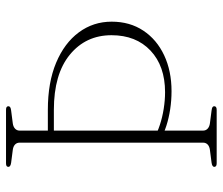

<svg xmlns="http://www.w3.org/2000/svg" viewBox="-71 -669 740 638"><g transform="rotate(-90 299.0 -350.0)"><path d="M159.5 -541V-561H253Q344 -561 409.5 -533.5Q475 -506 510.5 -458Q546 -410 546 -349Q546 -288.5 516.2 -243.8Q486.5 -199 434.2 -174.5Q382 -150 315 -150Q284.5 -150 255 -154.5Q225.5 -159 200 -167.2Q174.5 -175.5 155.5 -187L161.5 -207Q178 -197 203 -188.8Q228 -180.5 256.5 -176Q285 -171.5 311.5 -171.5Q398.5 -171.5 449.8 -219.8Q501 -268 501 -349.5Q501 -435 436.2 -488Q371.5 -541 253 -541ZM184 -45.5Q184 -36 190.5 -30Q197 -24 208 -22.5L250.5 -17Q258.5 -16 261.8 -14Q265 -12 265 -8Q265 -4.5 262.2 -2.2Q259.5 0 252.5 0H75.5Q69 0 66.2 -2.2Q63.5 -4.5 63.5 -8Q63.5 -15 77.5 -17L120 -22.5Q131.5 -24 137.8 -30Q144 -36 144 -45.5V-654.5Q144 -664 137.8 -670Q131.5 -676 120 -677.5L77.5 -683Q63.5 -685 63.5 -692Q63.5 -696 66.2 -698Q69 -700 75.5 -700H252.5Q259.5 -700 262.2 -698Q265 -696 265 -692Q265 -688.5 261.8 -686.2Q258.5 -684 250.5 -683L208 -677.5Q197 -676 190.5 -670Q184 -664 184 -654.5Z"/></g></svg>

Font: Fraunces Thin
Style: Regular
Weight: 250
Version: Version 1.000;[b76b70a41]